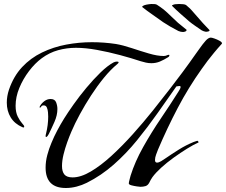

<svg xmlns="http://www.w3.org/2000/svg" viewBox="-20 -919 1130 960"><path d="M309 21Q208 21 208 -81Q208 -112 216.5 -144Q225 -176 237 -204Q250 -236 266.5 -267Q283 -298 301 -327Q319 -356 348 -397Q377 -438 412 -480Q447 -522 482.5 -556.5Q518 -591 548 -607Q552 -609 556 -610Q560 -611 564 -611Q566 -611 569.5 -610.5Q573 -610 573 -607Q573 -605 571 -603Q569 -601 567 -599Q533 -571 499.5 -530Q466 -489 435.5 -442Q405 -395 379.5 -348Q354 -301 337 -261Q327 -238 316 -207.5Q305 -177 297.5 -146Q290 -115 290 -89Q290 -61 302 -46.5Q314 -32 343 -32Q384 -32 434 -61.5Q484 -91 537.5 -140Q591 -189 644 -248Q697 -307 744.5 -366.5Q792 -426 830.5 -476Q869 -526 892 -557Q909 -580 926 -603.5Q943 -627 959 -650Q966 -659 979.5 -678.5Q993 -698 1007.5 -714.5Q1022 -731 1034 -731Q1039 -731 1052 -726.5Q1065 -722 1077 -715.5Q1089 -709 1090 -703Q1090 -701 1089 -700Q1079 -689 1069 -677.5Q1059 -666 1050 -655Q1034 -636 1018.5 -615.5Q1003 -595 989 -575Q922 -481 868.5 -379Q815 -277 770 -171Q766 -161 760.5 -146Q755 -131 755 -119Q755 -106 765 -106Q774 -106 785.5 -113Q797 -120 804 -125Q839 -149 874 -171Q909 -193 948 -209Q949 -209 957 -212Q965 -215 966 -215Q971 -215 973 -207Q948 -196 915 -175.5Q882 -155 848 -130.5Q814 -106 786 -80.5Q758 -55 742 -33Q737 -26 733.5 -19.5Q730 -13 726 -5Q719 8 707.5 11.5Q696 15 682 15Q678 15 664 13Q650 11 637 7.5Q624 4 624 -2Q624 -7 628 -22Q632 -37 633 -41Q655 -111 696 -184Q737 -257 784.5 -327Q832 -397 871 -459Q874 -464 878.5 -471.5Q883 -479 883 -484Q883 -489 877 -489Q873 -489 869.5 -488Q866 -487 862 -487Q817 -423 768 -353.5Q719 -284 665 -217.5Q611 -151 548.5 -96Q486 -41 414 -5Q390 7 363 14Q336 21 309 21ZM96 -282 92 -283Q53 -300 33.5 -332Q14 -364 14 -406Q14 -438 25 -471Q48 -538 90.5 -583.5Q133 -629 190 -656.5Q247 -684 311 -696Q375 -708 440 -708Q500 -708 560 -699Q595 -693 638.5 -678.5Q682 -664 724.5 -651.5Q767 -639 798 -639Q807 -639 813.5 -642Q820 -645 824 -645Q827 -645 827 -643Q827 -636 819 -632Q800 -620 780 -611.5Q760 -603 737 -603Q723 -603 709.5 -606Q696 -609 683 -613Q638 -628 580.5 -643.5Q523 -659 465 -669.5Q407 -680 360 -680Q314 -680 270.5 -668Q227 -656 189 -628Q155 -603 125 -563.5Q95 -524 76.5 -479Q58 -434 58 -390Q58 -357 69 -335.5Q80 -314 90.5 -302.5Q101 -291 101 -287Q101 -280 96 -282ZM211 -234Q208 -234 208 -238Q208 -241 208.5 -244Q209 -247 210 -250Q221 -294 221 -336Q221 -344 220 -357Q219 -370 214.5 -381Q210 -392 199 -392Q189 -392 186.5 -386.5Q184 -381 180 -381Q178 -381 178 -383L179 -387Q187 -402 201.5 -413Q216 -424 233 -424Q254 -424 260.5 -407.5Q267 -391 267 -374Q267 -343 252.5 -310Q238 -277 224 -249Q223 -246 218.5 -240Q214 -234 211 -234ZM895 -759Q884 -759 872 -764Q829 -786 796 -808Q770 -827 743 -845.5Q716 -864 691 -884Q691 -888 694 -889Q699 -893 711 -895.5Q723 -898 736 -899Q745 -899 753 -898.5Q761 -898 765 -895Q781 -885 799 -871Q818 -855 834.5 -838.5Q851 -822 870 -805L913 -770Q913 -764 906.5 -761.5Q900 -759 895 -759ZM1010 -760Q998 -762 989 -767Q973 -778 955.5 -790Q938 -802 926 -812Q904 -831 882 -850.5Q860 -870 840 -890Q840 -894 844 -894Q851 -899 875 -899Q886 -899 895.5 -898Q905 -897 910 -894Q916 -888 923 -882.5Q930 -877 937 -869Q952 -853 965.5 -836.5Q979 -820 994 -804Q1000 -797 1010.5 -786.5Q1021 -776 1028 -768Q1027 -763 1021 -761.5Q1015 -760 1010 -760Z"/></svg>

Font: My Soul
Style: Regular
Weight: 400
Designer: Robert E. Leuschke
Foundry: Robert E. Leuschke
Version: Version 1.010; ttfautohint (v1.8.4.7-5d5b)